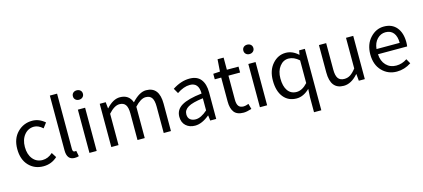

<svg xmlns="http://www.w3.org/2000/svg" viewBox="-72 -1448 5131 2329"><g transform="rotate(-15 2493.5 -284.0)"><path d="M305.7 12.7Q194.3 12.7 122.6 -63.5Q50.8 -139.6 50.8 -271.5Q50.8 -402.3 127.4 -479.5Q204.1 -556.6 313.5 -556.6Q399.4 -556.6 471.7 -493.2L424.8 -431.6Q370.1 -481.4 316.4 -481.4Q242.2 -481.4 194.3 -422.9Q146.5 -364.3 146.5 -271.5Q146.5 -177.7 192.9 -120.6Q239.3 -63.5 314.5 -63.5Q383.8 -63.5 442.4 -117.2L481.4 -55.7Q407.2 12.7 305.7 12.7Z M697.3 12.7Q600.6 12.7 600.6 -108.4V-795.9H691.4V-101.6Q691.4 -63.5 717.8 -63.5Q726.6 -63.5 736.3 -65.4L750 4.9Q729.5 12.7 697.3 12.7Z M884.8 0V-543H975.6V0ZM868.2 -713.9Q868.2 -741.2 885.7 -757.3Q903.3 -773.4 930.7 -773.4Q958 -773.4 976.1 -757.3Q994.1 -741.2 994.1 -713.9Q994.1 -688.5 976.1 -671.9Q958 -655.3 930.7 -655.3Q903.3 -655.3 885.7 -671.9Q868.2 -688.5 868.2 -713.9Z M1159.2 0V-543H1234.4L1242.2 -463.9H1245.1Q1329.1 -556.6 1414.1 -556.6Q1528.3 -556.6 1564.5 -453.1Q1659.2 -556.6 1743.2 -556.6Q1908.2 -556.6 1908.2 -343.8V0H1817.4V-332Q1817.4 -408.2 1793.5 -442.4Q1769.5 -476.6 1716.8 -476.6Q1655.3 -476.6 1579.1 -393.6V0H1488.3V-332Q1488.3 -408.2 1464.4 -442.4Q1440.4 -476.6 1387.7 -476.6Q1324.2 -476.6 1250 -393.6V0Z M2210 12.7Q2139.6 12.7 2095.2 -28.3Q2050.8 -69.3 2050.8 -140.6Q2050.8 -228.5 2130.4 -276.4Q2210 -324.2 2384.8 -343.8Q2384.8 -481.4 2273.4 -481.4Q2196.3 -481.4 2110.4 -422.9L2074.2 -486.3Q2182.6 -556.6 2288.1 -556.6Q2383.8 -556.6 2430.2 -497.6Q2476.6 -438.5 2476.6 -334V0H2401.4L2393.6 -65.4H2390.6Q2296.9 12.7 2210 12.7ZM2236.3 -59.6Q2303.7 -59.6 2384.8 -131.8V-284.2Q2252 -267.6 2196.3 -234.9Q2140.6 -202.1 2140.6 -147.5Q2140.6 -103.5 2167 -81.5Q2193.4 -59.6 2236.3 -59.6Z M2819.3 12.7Q2736.3 12.7 2700.7 -34.2Q2665 -81.1 2665 -168V-468.8H2584V-538.1L2668.9 -543L2679.7 -695.3H2755.9V-543H2902.3V-468.8H2755.9V-166Q2755.9 -113.3 2774.9 -86.9Q2793.9 -60.5 2839.8 -60.5Q2863.3 -60.5 2901.4 -75.2L2919.9 -6.8Q2857.4 12.7 2819.3 12.7Z M3025.4 0V-543H3116.2V0ZM3008.8 -713.9Q3008.8 -741.2 3026.4 -757.3Q3043.9 -773.4 3071.3 -773.4Q3098.6 -773.4 3116.7 -757.3Q3134.8 -741.2 3134.8 -713.9Q3134.8 -688.5 3116.7 -671.9Q3098.6 -655.3 3071.3 -655.3Q3043.9 -655.3 3026.4 -671.9Q3008.8 -688.5 3008.8 -713.9Z M3643.6 228.5V36.1L3649.4 -63.5Q3571.3 12.7 3485.4 12.7Q3381.8 12.7 3321.3 -62.5Q3260.7 -137.7 3260.7 -271.5Q3260.7 -399.4 3330.1 -478Q3399.4 -556.6 3496.1 -556.6Q3580.1 -556.6 3651.4 -491.2H3654.3L3663.1 -543H3735.4V228.5ZM3643.6 -137.7V-422.9Q3579.1 -480.5 3511.7 -480.5Q3445.3 -480.5 3400.4 -422.4Q3355.5 -364.3 3355.5 -272.5Q3355.5 -173.8 3394.5 -118.7Q3433.6 -63.5 3504.9 -63.5Q3576.2 -63.5 3643.6 -137.7Z M4077.1 12.7Q3912.1 12.7 3912.1 -199.2V-543H4002.9V-210Q4002.9 -134.8 4027.3 -100.6Q4051.8 -66.4 4105.5 -66.4Q4146.5 -66.4 4179.7 -87.4Q4212.9 -108.4 4252 -158.2V-543H4342.8V0H4267.6L4259.8 -85H4256.8Q4171.9 12.7 4077.1 12.7Z M4744.1 12.7Q4632.8 12.7 4558.6 -64.5Q4484.4 -141.6 4484.4 -271.5Q4484.4 -398.4 4557.6 -477.5Q4630.9 -556.6 4729.5 -556.6Q4832 -556.6 4888.7 -488.3Q4945.3 -419.9 4945.3 -301.8Q4945.3 -275.4 4941.4 -250H4575.2Q4579.1 -163.1 4628.9 -111.3Q4678.7 -59.6 4755.9 -59.6Q4829.1 -59.6 4891.6 -102.5L4924.8 -43Q4839.8 12.7 4744.1 12.7ZM4574.2 -315.4H4865.2Q4865.2 -397.5 4830.1 -440.9Q4794.9 -484.4 4730.5 -484.4Q4670.9 -484.4 4626.5 -439Q4582 -393.6 4574.2 -315.4Z"/></g></svg>

Font: GenYoGothic TW TTF Regular
Style: Regular
Weight: 400
Version: Version 1.300